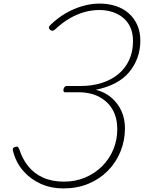

<svg xmlns="http://www.w3.org/2000/svg" viewBox="-20 -1035 805 1074"><path d="M335 19Q265 19 207.5 -7Q150 -33 110 -79Q70 -125 54 -186Q50 -197 52 -203.5Q54 -210 64 -213Q76 -217 80 -213Q84 -209 88 -200Q105 -146 138 -105Q171 -64 221 -41.5Q271 -19 338 -19Q402 -19 456.5 -42Q511 -65 551.5 -105.5Q592 -146 614 -199Q636 -252 636 -314Q636 -375 610.5 -420.5Q585 -466 536 -492.5Q487 -519 418 -519H343Q338 -519 336 -523Q334 -527 335 -536Q338 -546 343 -550Q348 -554 353 -554H432Q495 -554 549 -571Q603 -588 642 -620.5Q681 -653 702.5 -699.5Q724 -746 724 -805Q724 -849 709.5 -881.5Q695 -914 669 -935.5Q643 -957 609 -968Q575 -979 536 -979Q493 -979 451 -967Q409 -955 368.5 -931.5Q328 -908 289 -871Q278 -862 272 -863Q266 -864 260 -868Q253 -876 253.5 -882Q254 -888 265 -898Q303 -935 348 -961Q393 -987 441.5 -1001Q490 -1015 537 -1015Q584 -1015 625.5 -1002Q667 -989 698 -962.5Q729 -936 747 -897Q765 -858 765 -807Q765 -757 749 -712.5Q733 -668 702 -631Q671 -594 624 -569.5Q577 -545 516 -533Q567 -520 603.5 -488.5Q640 -457 659.5 -413.5Q679 -370 679 -318Q679 -249 654 -187.5Q629 -126 583 -79.5Q537 -33 474 -7Q411 19 335 19Z"/></svg>

Font: Playwrite AU QLD Thin
Style: Regular
Weight: 250
Designer: Veronika Burian, José Scaglione
Foundry: TypeTogether
Version: Version 1.002